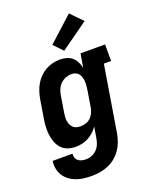

<svg xmlns="http://www.w3.org/2000/svg" viewBox="-179 -887 958 1198"><g transform="rotate(-20 300.0 -288.0)"><path d="M220 213Q194 213 168 210Q142 207 118 198.5Q94 190 73.5 175Q53 160 39.5 139Q26 118 21 92.5Q16 67 20 41H152Q150 55 154.5 68Q159 81 169.5 89Q180 97 193 100Q206 103 220 103Q240 103 259 95.5Q278 88 292.5 73Q307 58 314.5 39Q322 20 325 1L337 -72Q325 -54 307.5 -38Q290 -22 270 -11.5Q250 -1 228.5 3.5Q207 8 185 8Q158 8 133 -1Q108 -10 91 -29.5Q74 -49 65.5 -73.5Q57 -98 54 -124.5Q51 -151 53 -179Q55 -207 60 -234L78 -344Q82 -369 89.5 -393Q97 -417 109.5 -439.5Q122 -462 140.5 -481Q159 -500 181.5 -513Q204 -526 229 -532Q254 -538 278 -538Q301 -538 322 -532Q343 -526 358.5 -512.5Q374 -499 383.5 -480Q393 -461 398 -440L413 -530H576V-420H528L456 19Q451 46 441.5 72Q432 98 415.5 121.5Q399 145 376.5 163.5Q354 182 327.5 193Q301 204 274 208.5Q247 213 220 213ZM258 -102Q276 -102 293.5 -107.5Q311 -113 324.5 -125.5Q338 -138 346 -155Q354 -172 357 -189L375 -299Q377 -313 378.5 -327.5Q380 -342 379 -355.5Q378 -369 374.5 -382.5Q371 -396 363 -406.5Q355 -417 342.5 -422.5Q330 -428 316 -428Q296 -428 276.5 -420.5Q257 -413 242 -398.5Q227 -384 219 -365Q211 -346 208 -326L190 -216Q188 -203 187 -189Q186 -175 188 -162.5Q190 -150 195.5 -138Q201 -126 210 -117.5Q219 -109 231.5 -105.5Q244 -102 258 -102ZM323 -580 266 -640 430 -789 506 -711Z"/></g></svg>

Font: Iosevka Curly Slab XBdExObl
Style: Regular
Weight: 800
Width: 7
Italic angle: -9°
Monospace: yes
Designer: Belleve Invis
Foundry: Belleve Invis
Version: Version 11.1.0; ttfautohint (v1.8.3)